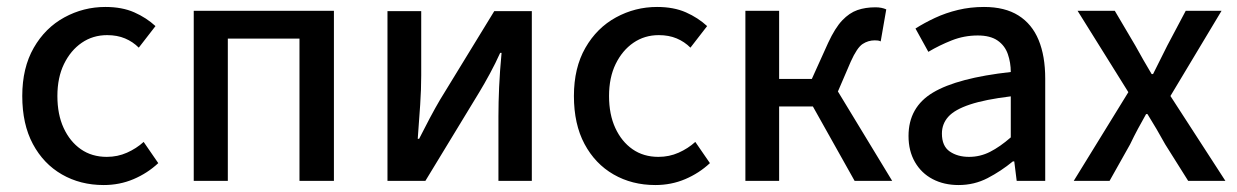

<svg xmlns="http://www.w3.org/2000/svg" viewBox="-20 -520 3557 552"><path d="M278 12Q211 12 158 -18.5Q105 -49 74.5 -106Q44 -163 44 -244Q44 -325 77 -382.5Q110 -440 165 -470Q220 -500 283 -500Q331 -500 366 -484.5Q401 -469 427 -445L379 -383Q362 -400 339.5 -409.5Q317 -419 288 -419Q247 -419 215 -397Q183 -375 164 -336Q145 -297 145 -244Q145 -191 163 -152Q181 -113 212.5 -91Q244 -69 287 -69Q318 -69 345 -81Q372 -93 393 -112L435 -51Q404 -22 364 -5Q324 12 278 12Z M537 0V-489H940V0H841V-409H635V0Z M1094 0V-488H1191V-303Q1191 -263 1188 -218.5Q1185 -174 1181 -121H1185Q1199 -149 1215.5 -180Q1232 -211 1245 -233L1401 -488H1509V0H1413V-186Q1413 -225 1415 -270Q1417 -315 1422 -368H1418Q1405 -339 1388.5 -308.5Q1372 -278 1358 -255L1203 0Z M1864 12Q1797 12 1744 -18.5Q1691 -49 1660.5 -106Q1630 -163 1630 -244Q1630 -325 1663 -382.5Q1696 -440 1751 -470Q1806 -500 1869 -500Q1917 -500 1952 -484.5Q1987 -469 2013 -445L1965 -383Q1948 -400 1925.5 -409.5Q1903 -419 1874 -419Q1833 -419 1801 -397Q1769 -375 1750 -336Q1731 -297 1731 -244Q1731 -191 1749 -152Q1767 -113 1798.5 -91Q1830 -69 1873 -69Q1904 -69 1931 -81Q1958 -93 1979 -112L2021 -51Q1990 -22 1950 -5Q1910 12 1864 12Z M2123 0V-489H2220V-293H2314L2361 -397Q2381 -440 2401.5 -461.5Q2422 -483 2445 -491Q2468 -499 2497 -499Q2515 -499 2528 -493L2512 -401Q2508 -403 2504 -403.5Q2500 -404 2495 -404Q2476 -404 2460 -393.5Q2444 -383 2426 -343L2389 -257L2545 0H2437L2317 -214H2220V0Z M2736 12Q2694 12 2661.5 -5Q2629 -22 2610.5 -54Q2592 -86 2592 -129Q2592 -212 2662.5 -254Q2733 -296 2886 -313Q2886 -340 2877.5 -364.5Q2869 -389 2848 -403.5Q2827 -418 2791 -418Q2752 -418 2716.5 -404Q2681 -390 2649 -371L2612 -438Q2637 -454 2668 -468.5Q2699 -483 2734.5 -491.5Q2770 -500 2809 -500Q2869 -500 2908 -475.5Q2947 -451 2966 -405Q2985 -359 2985 -294V0H2903L2896 -56H2892Q2858 -28 2819.5 -8Q2781 12 2736 12ZM2766 -69Q2798 -69 2826.5 -83.5Q2855 -98 2886 -125V-243Q2812 -234 2768.5 -219.5Q2725 -205 2706.5 -184.5Q2688 -164 2688 -136Q2688 -100 2710.5 -84.5Q2733 -69 2766 -69Z M3067 0 3224 -255 3078 -489H3185L3244 -389Q3255 -369 3267 -348Q3279 -327 3291 -307H3295Q3305 -327 3315.5 -348Q3326 -369 3336 -389L3389 -489H3492L3345 -244L3503 0H3396L3330 -105Q3318 -127 3305 -149Q3292 -171 3279 -192H3275Q3263 -171 3251.5 -149.5Q3240 -128 3229 -105L3170 0Z"/></svg>

Font: UmiuVSE Medium
Style: Regular
Weight: 500
Designer: Paul D. Hunt
Foundry: Adobe
Version: Version 3.046;September 5, 2023;FontCreator 14.0.0.2901 64-b